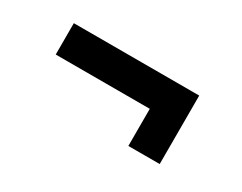

<svg xmlns="http://www.w3.org/2000/svg" viewBox="-46 -508 835 663"><g transform="rotate(30 371.5 -176.5)"><path d="M480 -40H605V-313H105V-188H480Z"/></g></svg>

Font: Plus Jakarta Sans ExtraBold
Style: Regular
Weight: 800
Designer: Gumpita Rahayu
Foundry: Tokotype
Version: Version 2.004; ttfautohint (v1.8.3)